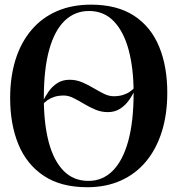

<svg xmlns="http://www.w3.org/2000/svg" viewBox="-20 -772 743 804"><path d="M431.5 -302.5Q404 -302.5 379.2 -313Q354.5 -323.5 332 -337Q309.5 -350.5 288.2 -361.2Q267 -372 247.5 -372Q225 -372 208.5 -366.8Q192 -361.5 179.5 -353Q167 -344.5 157.5 -333L158 -344.5Q168.5 -367.5 183.8 -389Q199 -410.5 220.5 -424.2Q242 -438 271.5 -438Q299 -438 323.8 -427.5Q348.5 -417 371 -403.5Q393.5 -390 414.8 -379.5Q436 -369 456 -369Q477 -369 493.8 -374Q510.5 -379 523 -387.5Q535.5 -396 544.5 -406L545.5 -397.5Q535.5 -374 519.8 -352Q504 -330 482.2 -316.2Q460.5 -302.5 431.5 -302.5ZM345 12Q235.5 12 163.8 -35.5Q92 -83 57.2 -167.2Q22.5 -251.5 22.5 -361Q22.5 -450.5 45.2 -522.8Q68 -595 111.8 -646.5Q155.5 -698 218.2 -725.2Q281 -752.5 361 -752.5Q470 -752.5 540.8 -706.5Q611.5 -660.5 646 -577.5Q680.5 -494.5 680.5 -383.5Q680.5 -294 657.8 -221.2Q635 -148.5 591.8 -96.2Q548.5 -44 486.2 -16Q424 12 345 12ZM350.5 -14.5Q409 -14.5 451.2 -56Q493.5 -97.5 516.5 -179.5Q539.5 -261.5 539.5 -383.5Q539.5 -484.5 519 -561.8Q498.5 -639 457 -682.5Q415.5 -726 352.5 -726Q294 -726 251.5 -685.8Q209 -645.5 186.2 -564.5Q163.5 -483.5 163.5 -361Q163.5 -255 184 -177.2Q204.5 -99.5 246 -57Q287.5 -14.5 350.5 -14.5Z"/></svg>

Font: Merriweather 144pt SemiBold
Style: Regular
Weight: 600
Version: Version 2.100